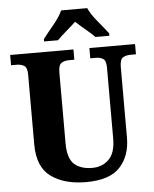

<svg xmlns="http://www.w3.org/2000/svg" viewBox="-61 -982 834 1043"><g transform="rotate(-5 355.5 -460.5)"><path d="M366 10Q495 10 551.5 -51Q608 -112 608 -212V-595Q608 -637 624.5 -647.5Q641 -658 665 -658H696V-714H447V-658H477Q501 -658 517 -648Q533 -638 533 -599V-214Q533 -135 497 -99.5Q461 -64 406 -64Q344 -64 308.5 -95.5Q273 -127 273 -210V-595Q273 -637 290 -647.5Q307 -658 330 -658H360V-714H15V-658H46Q69 -658 86 -648Q103 -638 103 -599V-218Q103 -95 175.5 -42.5Q248 10 366 10ZM205 -771H281Q298 -789 329.5 -816Q361 -843 382 -863Q403 -843 435.5 -816Q468 -789 485 -771H561V-784Q539 -813 504 -855Q469 -897 454 -931H312Q297 -897 262 -855Q227 -813 205 -784Z"/></g></svg>

Font: Noto Serif SemiCondensed Extra
Style: Regular
Weight: 800
Width: 4
Designer: Monotype Design Team
Foundry: Monotype Imaging Inc.
Version: Version 1.002